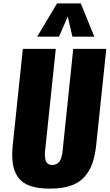

<svg xmlns="http://www.w3.org/2000/svg" viewBox="-20 -1097 645 1129"><path d="M198.7 -881.3H327.1L378.4 -1000L405.8 -881.3H534.7L455.1 -1077.1H315.4ZM272.9 12.2C319.5 12.2 359.3 6.8 392.3 -3.9C425.4 -14.6 452.5 -31.2 473.6 -53.7C494.8 -76.2 511 -102.9 522.2 -133.8C533.4 -164.7 541.3 -202.1 545.9 -246.1L605 -809.6H410.6L348.6 -214.4C347.7 -204.9 346.6 -196.9 345.5 -190.2C344.3 -183.5 342.3 -175.9 339.4 -167.2C336.4 -158.6 332.9 -151.6 328.9 -146.2C324.8 -140.9 319.3 -136.3 312.3 -132.6C305.3 -128.8 297.2 -127 288.1 -127C276.7 -127 267.6 -129.7 260.7 -135.3C253.9 -140.8 249.5 -147.8 247.6 -156.2C245.6 -164.7 244.4 -174.1 243.9 -184.3C243.4 -194.6 244 -204.6 245.6 -214.4L308.1 -809.6H114.3L55.2 -246.1C52.9 -224.6 51.8 -204.6 51.8 -186C52.1 -166.8 53.4 -149.4 55.7 -133.8C60.2 -102.9 70.6 -76.2 86.9 -53.7C103.2 -31.2 126.6 -14.6 157.2 -3.9C187.8 6.8 226.4 12.2 272.9 12.2Z"/></svg>

Font: Oswald
Style: Heavy
Weight: 800
Designer: Vernon Adams
Foundry: Vernon Adams
Version: 3.0; ttfautohint (v0.95.6-bc232) -l 8 -r 50 -G 200 -x 0 -w "